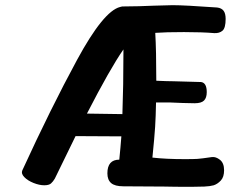

<svg xmlns="http://www.w3.org/2000/svg" viewBox="-20 -716 931 742"><path d="M846 -58Q846 -32 833.5 -18.5Q821 -5 806 0Q792 4 769.5 5Q747 6 719 6Q653 6 615 5L457 4Q424 4 409.5 -8.5Q395 -21 395 -46Q395 -99 441 -99Q446 -148 449 -189L272 -190L192 -26Q185 -14 177 -7Q169 0 151 0Q132 0 109.5 -9Q87 -18 74 -31.5Q61 -45 66 -57Q176 -297 278 -485Q380 -673 444 -689Q450 -691 452 -691Q486 -691 518 -692Q550 -693 573 -694L647 -696Q693 -696 819 -687Q836 -685 844 -674.5Q852 -664 852 -643Q852 -608 840 -597.5Q828 -587 808 -588Q762 -592 691 -592Q620 -592 580 -589Q584 -521 584 -404Q628 -402 650 -402Q741 -400 757 -399Q779 -396 779 -360Q779 -338 768.5 -327.5Q758 -317 732 -317L686 -318L637 -320H583Q582 -265 579.5 -225.5Q577 -186 569 -107Q621 -101 694 -101Q729 -101 743.5 -102Q758 -103 799 -109Q814 -111 830 -98.5Q846 -86 846 -58ZM453 -275Q457 -383 457 -512V-525Q405 -450 316 -277Z"/></svg>

Font: Mali SemiBold
Style: Regular
Weight: 600
Designer: Kitiyaporn Chalermlarp | Katatrad Aksorn Co.,Ltd.
Foundry: Cadson Demak Co.,Ltd.
Version: Version 1.000; ttfautohint (v1.6)